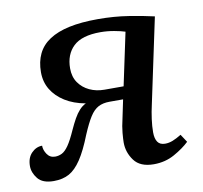

<svg xmlns="http://www.w3.org/2000/svg" viewBox="-66 -612 733 693"><g transform="rotate(-10 300.0 -265.5)"><path d="M444 10Q394 10 372 -20Q350 -50 350 -86Q350 -98 352 -121Q354 -144 361 -173L375 -240H325Q301 -240 284 -231Q267 -222 253 -200Q239 -178 222 -138Q200 -82 179 -50.5Q158 -19 134.5 -6Q111 7 78 7Q37 7 19.5 -15Q2 -37 2 -61Q2 -91 19 -108.5Q36 -126 58 -126Q58 -110 68.5 -94.5Q79 -79 98 -79Q111 -79 123 -85Q135 -91 147.5 -109Q160 -127 176 -163Q186 -185 195.5 -202Q205 -219 216 -231Q227 -243 240 -249Q196 -257 165 -276.5Q134 -296 117 -324Q100 -352 100 -388Q100 -426 114 -455Q128 -484 157 -503Q186 -522 230 -531.5Q274 -541 335 -541Q395 -541 448 -532.5Q501 -524 540 -515L474 -204Q468 -178 464.5 -152Q461 -126 461 -104Q461 -81 469.5 -68.5Q478 -56 497 -56Q511 -56 525 -61.5Q539 -67 557 -78L576 -49Q554 -28 520 -9Q486 10 444 10ZM315 -286H385L426 -479Q411 -484 386 -488.5Q361 -493 336 -493Q268 -493 237 -463.5Q206 -434 206 -383Q206 -352 221 -330.5Q236 -309 260.5 -297.5Q285 -286 315 -286Z"/></g></svg>

Font: ET Text
Style: Italic
Weight: 470
Italic angle: -12°
Designer: Monotype Design Team
Foundry: Monotype Imaging Inc.
Version: Version 2.009